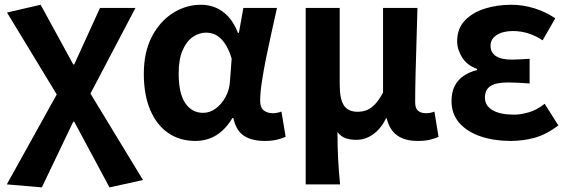

<svg xmlns="http://www.w3.org/2000/svg" viewBox="-20 -594 2451 828"><path d="M160.4 214.1 9.4 201.1 224.7 -186.6 10.2 -540 155.2 -573.5 296 -316H300L411.3 -559.8H564.2L370.1 -190.5L596.7 182.4L452.2 214.1L300 -69.3H296Z M821.9 13.8Q755.6 13.8 705.7 -20.3Q655.9 -54.4 628 -119.5Q600.2 -184.6 600.2 -275.5Q600.2 -369.3 634.9 -435.9Q669.6 -502.4 726 -538Q782.4 -573.5 847.1 -573.5Q880 -573.5 909.6 -561.4Q939.3 -549.3 964.2 -522.7Q989.1 -496.1 1006 -452.4H1010.3L1029.5 -559.8H1174.5Q1163.5 -509.8 1150.9 -453.7Q1138.4 -397.7 1127.3 -342.8Q1116.2 -287.8 1109.1 -240.2Q1101.9 -192.5 1101.9 -159.3Q1101.9 -130.2 1117.4 -118Q1132.9 -105.8 1156.5 -105.8Q1164.9 -105.8 1174.6 -107.5Q1184.3 -109.2 1193.7 -113L1211.8 -4.2Q1197.6 2.9 1175.1 8.3Q1152.5 13.8 1121.5 13.8Q1065.1 13.8 1031.2 -9Q997.4 -31.8 986.5 -84.8H982Q923.6 13.8 821.9 13.8ZM856.1 -107.4Q884.5 -107.4 909.6 -125.5Q934.7 -143.6 951.9 -174.4Q969.2 -205.2 971.6 -242.3L979 -341.3Q969.9 -371.4 958 -392.9Q946 -414.3 932.1 -427.7Q918.1 -441.2 901.9 -447.2Q885.6 -453.2 868 -453.2Q838.5 -453.2 811.3 -434.5Q784.2 -415.8 767.4 -377Q750.5 -338.2 750.5 -277.1Q750.5 -191 779 -149.2Q807.4 -107.4 856.1 -107.4Z M1298.3 201.1V-559.8H1445V-228.7Q1445 -165.8 1463.4 -138.9Q1481.7 -112 1522.6 -112Q1543.8 -112 1562 -119.3Q1580.3 -126.5 1597.4 -144.6Q1614.5 -162.8 1631.9 -194.8V-559.8H1780.2Q1778.7 -491.7 1776.2 -417.3Q1773.8 -342.9 1772.1 -274Q1770.4 -205.1 1770.4 -152.6Q1770.4 -126.6 1783 -116.2Q1795.5 -105.8 1817.8 -105.8Q1825.8 -105.8 1834.7 -107.3Q1843.5 -108.8 1853.5 -112.6L1871.2 -3.8Q1854.8 3.3 1834.3 8.5Q1813.8 13.8 1781.3 13.8Q1725.6 13.8 1692.4 -10.4Q1659.2 -34.5 1647.7 -83.8H1645Q1622.2 -38.1 1588.8 -14.5Q1555.3 9.1 1516.4 9.1Q1492.1 9.1 1471.7 2.5Q1451.3 -4.1 1435.3 -24.5Q1435.3 9.1 1436.1 37.5Q1436.9 65.9 1438.2 91.9Q1439.5 117.8 1441.6 144.4Q1443.8 171 1446.6 201.1Z M2181.9 13.8Q2111.1 13.8 2053 -5.7Q1994.9 -25.2 1961 -63.7Q1927.2 -102.2 1927.2 -158.2Q1927.2 -196.6 1940.9 -223.3Q1954.7 -250 1979.7 -267Q2004.6 -284 2037.5 -291.8V-296.8Q1994.9 -311.5 1973.2 -345.9Q1951.5 -380.4 1951.5 -415.9Q1951.5 -470.3 1984.2 -505Q2016.9 -539.6 2070 -556.6Q2123.1 -573.5 2184.8 -573.5Q2235.1 -573.5 2284.4 -558.2Q2333.6 -542.9 2374.6 -515.1L2320 -420Q2290.6 -439.8 2258.4 -450Q2226.1 -460.2 2192.1 -460.2Q2149.7 -460.2 2122.5 -443.3Q2095.4 -426.4 2095.4 -396Q2095.4 -367.9 2118.2 -352.4Q2141.1 -336.9 2187.6 -336.9Q2205 -336.9 2224.9 -338.2Q2244.8 -339.5 2264 -340.5V-234Q2239.4 -236 2215.8 -237.2Q2192.2 -238.4 2170.1 -238.4Q2119.8 -238.4 2095.5 -223Q2071.3 -207.6 2071.3 -172.6Q2071.3 -138.3 2104 -118.9Q2136.7 -99.6 2196.8 -99.6Q2226.3 -99.6 2261 -109.8Q2295.6 -120 2329 -146.4L2388 -52.9Q2335.2 -13.5 2285.7 0.1Q2236.2 13.8 2181.9 13.8Z"/></svg>

Font: Noto Sans TC
Style: Regular
Weight: 100
Designer: Ryoko NISHIZUKA 西塚涼子 (kana, bopomofo & ideographs); Paul D. Hunt (Latin, Greek & Cyrillic); Sandoll Communications 산돌커뮤니
Foundry: Adobe
Version: Version 2.004;hotconv 1.0.118;makeotfexe 2.5.65603